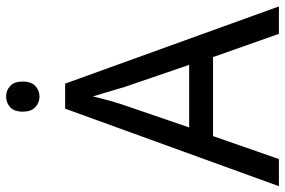

<svg xmlns="http://www.w3.org/2000/svg" viewBox="-176 -780 955 644"><g transform="rotate(-90 302.0 -457.5)"><path d="M511 0 433 -221H168L91 0H0L260 -717H344L603 0ZM333 -517Q331 -525 324.5 -546Q318 -567 311.5 -589.5Q305 -612 301 -624Q294 -593 285.5 -563.5Q277 -534 271 -517L197 -301H407ZM301 -915Q321 -915 336 -901.5Q351 -888 351 -859Q351 -831 336 -817Q321 -803 301 -803Q280 -803 265 -817Q250 -831 250 -859Q250 -888 265 -901.5Q280 -915 301 -915Z"/></g></svg>

Font: Noto Sans Display
Style: Regular
Weight: 400
Designer: Monotype Design Team
Foundry: Monotype Imaging Inc.
Version: Version 2.003